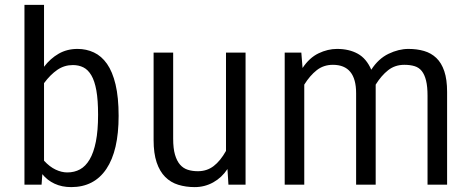

<svg xmlns="http://www.w3.org/2000/svg" viewBox="-20 -755 1929 785"><path d="M80 0V-735H160V-482Q186 -516 220 -535.5Q254 -555 297 -555Q333 -555 364 -540.5Q395 -526 417.5 -494Q440 -462 452.5 -409.5Q465 -357 465 -281Q465 -139 415 -64.5Q365 10 271 10Q233 10 203 -4Q173 -18 153 -43L150 0ZM278 -489Q243 -489 214.5 -469.5Q186 -450 160 -415V-98Q183 -73 207.5 -61.5Q232 -50 255 -50Q284 -50 307 -62.5Q330 -75 346.5 -103Q363 -131 372 -176Q381 -221 381 -286Q381 -346 374 -385Q367 -424 353.5 -447Q340 -470 321 -479.5Q302 -489 278 -489Z M984 -540V0H914L910 -64Q887 -29 852 -9.5Q817 10 776 10Q740 10 709 0.5Q678 -9 655.5 -31.5Q633 -54 620.5 -91Q608 -128 608 -182V-540H688V-188Q688 -148 695.5 -122.5Q703 -97 716 -82Q729 -67 747.5 -61Q766 -55 789 -55Q826 -55 853.5 -76Q881 -97 904 -138V-540Z M1144 0V-540H1212L1217 -477Q1245 -519 1282.5 -537Q1320 -555 1358 -555Q1407 -555 1442.5 -535.5Q1478 -516 1498 -470Q1527 -515 1568.5 -535Q1610 -555 1650 -555Q1685 -555 1714 -546.5Q1743 -538 1764 -518Q1785 -498 1796.5 -464Q1808 -430 1808 -379V0H1728V-364Q1728 -401 1722 -425.5Q1716 -450 1704.5 -464.5Q1693 -479 1675 -484.5Q1657 -490 1633 -490Q1595 -490 1567 -468Q1539 -446 1516 -409V0H1436V-374Q1436 -490 1341 -490Q1303 -490 1275 -468Q1247 -446 1224 -409V0Z"/></svg>

Font: Carrois Gothic
Style: Regular
Weight: 400
Designer: Ralph du Carrois
Foundry: Ralph du Carrois
Version: Version 1.002